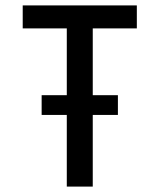

<svg xmlns="http://www.w3.org/2000/svg" viewBox="-20 -690 590 710"><path d="M227 0V-265H134V-338H227V-585H64V-670H486V-585H323V-338H416V-265H323V0Z"/></svg>

Font: Lode Dark
Style: Bold
Weight: 700
Monospace: yes
Designer: Belleve Invis
Foundry: Belleve Invis
Version: Version 29.2.0; ttfautohint (v1.8.3)